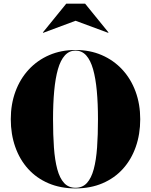

<svg xmlns="http://www.w3.org/2000/svg" viewBox="-20 -1038 840 1068"><path d="M400 10Q316.5 10 249.8 -18.5Q183 -47 136.2 -98.8Q89.5 -150.5 64.8 -221Q40 -291.5 40 -375Q40 -458.5 66 -529Q92 -599.5 140 -651.2Q188 -703 254 -731.5Q320 -760 400 -760Q480 -760 546 -731.5Q612 -703 660 -651.2Q708 -599.5 734 -529Q760 -458.5 760 -375Q760 -291.5 735.2 -221Q710.5 -150.5 663.8 -98.8Q617 -47 550.2 -18.5Q483.5 10 400 10ZM400 6.5Q439 6.5 463.5 -20.2Q488 -47 501.5 -97.2Q515 -147.5 520 -217.8Q525 -288 525 -375Q525 -462 518.5 -532.2Q512 -602.5 497.8 -652.8Q483.5 -703 459.5 -729.8Q435.5 -756.5 400 -756.5Q365 -756.5 340.8 -729.8Q316.5 -703 302.2 -652.8Q288 -602.5 281.5 -532.2Q275 -462 275 -375Q275 -288 280 -217.8Q285 -147.5 298.5 -97.2Q312 -47 336.5 -20.2Q361 6.5 400 6.5ZM220.5 -855.5 218.5 -857.5 348.5 -1017.5H453.5L583.5 -857.5L581.5 -855.5L400.5 -922.5Z"/></svg>

Font: Bodoni Moda 48pt Black
Style: Regular
Weight: 900
Designer: Owen Earl
Foundry: indestructible type
Version: Version 2.004